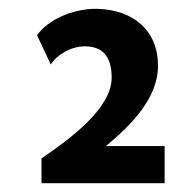

<svg xmlns="http://www.w3.org/2000/svg" viewBox="-20 -714 444 435"><path d="M64 -634 95 -568C109 -590 141 -609 172 -609C211 -609 233 -588 233 -538C233 -468 138 -399 74 -355V-299H353V-383H220C280 -433 338 -493 338 -565C338 -645 282 -692 200 -694C144 -695 87 -668 64 -634Z"/></svg>

Font: Reem Kufi
Style: Regular
Weight: 400
Designer: Khaled Hosny
Version: Version 0.007